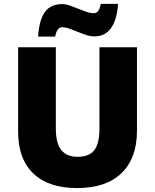

<svg xmlns="http://www.w3.org/2000/svg" viewBox="-20 -957 797 987"><path d="M684.1 -713.9V-284.2Q684.1 -144 604.7 -67.1Q525.4 9.8 376 9.8Q230 9.8 151.6 -64.9Q73.2 -139.6 73.2 -279.8V-713.9H267.1V-294.9Q267.1 -219.2 295.4 -185.1Q323.7 -150.9 378.9 -150.9Q438 -150.9 464.6 -184.8Q491.2 -218.8 491.2 -295.9V-713.9ZM466.8 -770Q444.8 -770 422.6 -777.3Q400.4 -784.7 378.9 -793.5Q357.4 -802.2 337.2 -809.6Q316.9 -816.9 298.8 -816.9Q272.5 -816.9 263.7 -769H175.8Q181.2 -854.5 210.9 -895.3Q240.7 -936 298.8 -936Q317.4 -936 338.4 -928.7Q359.4 -921.4 380.9 -912.6Q402.3 -903.8 423.3 -896.5Q444.3 -889.2 462.9 -889.2Q477.1 -889.2 485.4 -901.4Q493.7 -913.6 498 -937H586.9Q581.5 -855.5 550.8 -812.7Q520 -770 466.8 -770Z"/></svg>

Font: Open Sans ExtBd
Style: Bold
Weight: 800
Foundry: Ascender Corporation
Version: Version 1.10